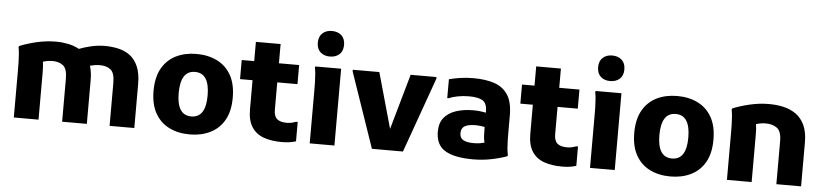

<svg xmlns="http://www.w3.org/2000/svg" viewBox="-46 -1079 5847 1362"><g transform="rotate(5 2877.0 -398.0)"><path d="M76 0V-338Q76 -358 75.5 -389.5Q75 -421 72.5 -451.5Q70 -482 66 -500L69 -508Q119 -529 188 -545.5Q257 -562 329 -562Q372 -562 414.5 -553.5Q457 -545 493 -525Q532 -540 579.5 -551Q627 -562 677 -562Q724 -562 770 -552Q816 -542 853 -515.5Q890 -489 912 -439.5Q934 -390 934 -312V0H758V-306Q758 -376 729.5 -399.5Q701 -423 651 -423Q633 -423 615.5 -420Q598 -417 582 -413Q596 -369 596 -312V0H420V-306Q420 -376 391 -399.5Q362 -423 316 -423Q297 -423 280 -420Q263 -417 247 -412Q252 -383 252 -340V0Z M1047 -275Q1047 -372 1083 -435.5Q1119 -499 1182.5 -530.5Q1246 -562 1329 -562Q1411 -562 1475 -530.5Q1539 -499 1575 -435.5Q1611 -372 1611 -275Q1611 -179 1575 -115.5Q1539 -52 1475 -20.5Q1411 11 1329 11Q1246 11 1182.5 -20.5Q1119 -52 1083 -115.5Q1047 -179 1047 -275ZM1226 -275Q1226 -117 1329 -117Q1432 -117 1432 -275Q1432 -434 1329 -434Q1226 -434 1226 -275Z M1983 8Q1910 8 1855.5 -11.5Q1801 -31 1770.5 -77.5Q1740 -124 1740 -203V-411H1651V-547H1740V-684H1916V-547H2060V-411H1916V-216Q1916 -170 1938.5 -150.5Q1961 -131 2009 -131Q2027 -131 2044 -135Q2061 -139 2074 -144H2085V-6Q2063 1 2039 4.5Q2015 8 1983 8Z M2271 -626Q2230 -626 2204 -649.5Q2178 -673 2178 -717Q2178 -761 2204 -784.5Q2230 -808 2271 -808Q2313 -808 2339 -784.5Q2365 -761 2365 -717Q2365 -673 2339 -649.5Q2313 -626 2271 -626ZM2183 0V-380Q2183 -400 2182.5 -430.5Q2182 -461 2179.5 -491Q2177 -521 2173 -539L2176 -547H2359V0Z M2626 0 2442 -535V-547H2631L2742 -152L2854 -547H3038V-535L2847 0Z M3347 12Q3215 12 3148 -27.5Q3081 -67 3081 -163Q3081 -224 3111.5 -261.5Q3142 -299 3196 -317Q3250 -335 3319 -335Q3345 -335 3367 -332.5Q3389 -330 3409 -326V-331Q3409 -393 3377 -412Q3345 -431 3281 -431Q3238 -431 3199.5 -423.5Q3161 -416 3137 -405H3127V-539Q3163 -549 3207.5 -555.5Q3252 -562 3302 -562Q3384 -562 3446.5 -542Q3509 -522 3544.5 -470Q3580 -418 3580 -321V-200Q3580 -179 3580.5 -148Q3581 -117 3583.5 -87Q3586 -57 3591 -39L3587 -31Q3535 -12 3473 0Q3411 12 3347 12ZM3242 -166Q3242 -131 3267.5 -117Q3293 -103 3340 -103Q3361 -103 3380.5 -105.5Q3400 -108 3418 -114Q3412 -134 3410.5 -157.5Q3409 -181 3409 -224Q3395 -227 3378.5 -229Q3362 -231 3346 -231Q3292 -231 3267 -216Q3242 -201 3242 -166Z M3979 8Q3906 8 3851.5 -11.5Q3797 -31 3766.5 -77.5Q3736 -124 3736 -203V-411H3647V-547H3736V-684H3912V-547H4056V-411H3912V-216Q3912 -170 3934.5 -150.5Q3957 -131 4005 -131Q4023 -131 4040 -135Q4057 -139 4070 -144H4081V-6Q4059 1 4035 4.5Q4011 8 3979 8Z M4267 -626Q4226 -626 4200 -649.5Q4174 -673 4174 -717Q4174 -761 4200 -784.5Q4226 -808 4267 -808Q4309 -808 4335 -784.5Q4361 -761 4361 -717Q4361 -673 4335 -649.5Q4309 -626 4267 -626ZM4179 0V-380Q4179 -400 4178.5 -430.5Q4178 -461 4175.5 -491Q4173 -521 4169 -539L4172 -547H4355V0Z M4470 -275Q4470 -372 4506 -435.5Q4542 -499 4605.5 -530.5Q4669 -562 4752 -562Q4834 -562 4898 -530.5Q4962 -499 4998 -435.5Q5034 -372 5034 -275Q5034 -179 4998 -115.5Q4962 -52 4898 -20.5Q4834 11 4752 11Q4669 11 4605.5 -20.5Q4542 -52 4506 -115.5Q4470 -179 4470 -275ZM4649 -275Q4649 -117 4752 -117Q4855 -117 4855 -275Q4855 -434 4752 -434Q4649 -434 4649 -275Z M5154 0V-338Q5154 -358 5153.5 -389.5Q5153 -421 5150.5 -451.5Q5148 -482 5144 -500L5147 -508Q5197 -529 5266.5 -545.5Q5336 -562 5407 -562Q5459 -562 5508 -551Q5557 -540 5596.5 -512.5Q5636 -485 5659 -436Q5682 -387 5682 -312V0H5506V-306Q5506 -376 5474.5 -399.5Q5443 -423 5394 -423Q5375 -423 5358 -420Q5341 -417 5325 -412Q5330 -383 5330 -340V0Z"/></g></svg>

Font: Kufam
Style: Bold
Weight: 700
Designer: Wael Morcos, Artur Schmal
Foundry: Original Type
Version: Version 1.300; ttfautohint (v1.8.3)